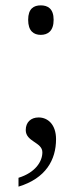

<svg xmlns="http://www.w3.org/2000/svg" viewBox="-20 -542 301 716"><path d="M132 -412C158 -412 180 -426 180 -468C180 -510 158 -522 132 -522C106 -522 85 -510 85 -468C85 -426 106 -412 132 -412ZM49 154C151 123 189 54 189 -23C189 -77 159 -104 124 -104C95 -104 76 -86 76 -57C76 -13 138 -12 138 26C138 61 111 102 49 121Z"/></svg>

Font: Noto Serif Devanagari Light
Style: Regular
Weight: 300
Designer: Universal Thirst, Indian Type Foundry and the Monotype Design Team
Foundry: Monotype Imaging Inc.
Version: Version 2.004